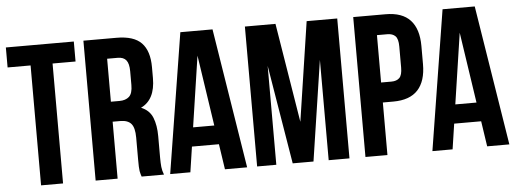

<svg xmlns="http://www.w3.org/2000/svg" viewBox="-47 -828 2572 957"><g transform="rotate(-5 1238.5 -350.0)"><path d="M8 -700H348V-600H233V0H123V-600H8Z M626 0Q624 -7 622 -13Q620 -19 618.5 -28Q617 -37 616.5 -51Q616 -65 616 -86V-196Q616 -245 599 -265Q582 -285 544 -285H506V0H396V-700H562Q648 -700 686.5 -660Q725 -620 725 -539V-484Q725 -376 653 -342Q695 -325 710.5 -286.5Q726 -248 726 -193V-85Q726 -59 728 -39.5Q730 -20 738 0ZM506 -600V-385H549Q580 -385 597.5 -401Q615 -417 615 -459V-528Q615 -566 601.5 -583Q588 -600 559 -600Z M1154 0H1043L1024 -127H889L870 0H769L881 -700H1042ZM903 -222H1009L956 -576Z M1438 -203 1513 -700H1666V0H1562V-502L1486 0H1382L1300 -495V0H1204V-700H1357Z M1908 -700Q1991 -700 2031.5 -656Q2072 -612 2072 -527V-436Q2072 -351 2031.5 -307Q1991 -263 1908 -263H1856V0H1746V-700ZM1856 -600V-363H1908Q1934 -363 1948 -377Q1962 -391 1962 -429V-534Q1962 -572 1948 -586Q1934 -600 1908 -600Z M2466 0H2355L2336 -127H2201L2182 0H2081L2193 -700H2354ZM2215 -222H2321L2268 -576Z"/></g></svg>

Font: BebasNeueW03-Regular
Style: Regular
Weight: 400
Designer: Ryoichi Tsunekawa
Foundry: Ryoichi Tsunekawa
Version: Version 1.30